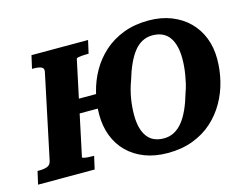

<svg xmlns="http://www.w3.org/2000/svg" viewBox="-133 -893 1385 1075"><g transform="rotate(-15 559.5 -355.5)"><path d="M213 -406H521L504 -325H196ZM-32 0 -15 -75H-4Q23 -75 41.5 -82Q60 -89 65 -111L168 -599Q173 -621 157 -628Q141 -635 114 -635H103L120 -710H448L431 -635H422Q409 -635 395 -634Q381 -633 371 -631Q361 -629 360 -625L245 -85Q244 -82 253.5 -79.5Q263 -77 277 -76Q291 -75 304 -75H313L296 0ZM717 17Q643 17 584.5 -5.5Q526 -28 484.5 -69Q443 -110 421.5 -166.5Q400 -223 400 -289Q400 -353 415.5 -416.5Q431 -480 463 -536Q495 -592 543 -635Q591 -678 656 -703Q721 -728 802 -728Q875 -728 933.5 -705Q992 -682 1033.5 -641Q1075 -600 1097 -544Q1119 -488 1119 -421Q1119 -357 1103.5 -293.5Q1088 -230 1056 -174Q1024 -118 976 -75Q928 -32 863 -7.5Q798 17 717 17ZM802 -642Q770 -642 743 -628Q716 -614 694.5 -586.5Q673 -559 655 -519.5Q637 -480 622 -429Q613 -405 606.5 -380.5Q600 -356 596 -332Q592 -308 590 -284Q588 -260 588 -238Q588 -197 596 -165.5Q604 -134 620 -112Q636 -90 660 -79Q684 -68 717 -68Q750 -68 777 -82.5Q804 -97 826 -124.5Q848 -152 866 -192Q884 -232 899 -284Q908 -308 913.5 -332Q919 -356 923 -380Q927 -404 929 -427Q931 -450 931 -472Q931 -513 923 -544.5Q915 -576 899 -598Q883 -620 858.5 -631Q834 -642 802 -642Z"/></g></svg>

Font: Roboto Serif
Style: Bold Italic
Weight: 700
Italic angle: -10°
Designer: Greg Gazdowicz
Foundry: Commercial Type
Version: Version 1.008